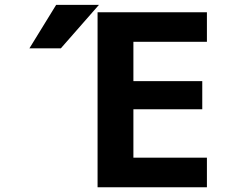

<svg xmlns="http://www.w3.org/2000/svg" viewBox="-20 -784 1040 806"><path d="M215.8 -763.7H395.5L235.4 -581.1H103.5ZM540 -608.4V-443.4H829.1V-325.2H540V-122.1H848.6V2H389.6V-732.4H848.6V-608.4Z"/></svg>

Font: Gen Shin Gothic Monospace Bold
Style: Bold
Weight: 700
Designer: [Source Han Sans]
Ryoko NISHIZUKA  (kana & ideographs); Paul D. Hunt (Latin, Greek & Cyrillic); Wenlong ZHANG  (bopomofo
Version: Version 1.002.20150607